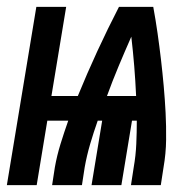

<svg xmlns="http://www.w3.org/2000/svg" viewBox="-53 -540 573 560"><path d="M-33 0 53 -520H140L97 -260H174Q201 -326 231 -391Q261 -456 294 -520H394Q401 -482 406.5 -443.5Q412 -405 416.5 -366.5Q421 -328 424.5 -289Q428 -250 430 -211Q432 -172 431.5 -132Q431 -92 424 -52L416 0H329L337 -52Q343 -86 344.5 -120Q346 -154 346 -188H332L301 0H214L245 -188H232Q220 -154 210 -120Q200 -86 194 -52L186 0H99L107 -52Q113 -86 123.5 -120Q134 -154 146 -188H85L54 0ZM259 -260H344Q342 -304 338.5 -347Q335 -390 330 -433Q311 -390 293 -347Q275 -304 259 -260Z"/></svg>

Font: Iosevka Term Curly Heavy
Style: Italic
Weight: 900
Italic angle: -9°
Designer: Belleve Invis
Foundry: Belleve Invis
Version: Version 32.3.0